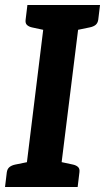

<svg xmlns="http://www.w3.org/2000/svg" viewBox="-26 -744 418 764"><path d="M69 0 158 -724H297L207 0ZM-6 0 1 -58Q3 -72 11.5 -79Q20 -86 34 -89L93 -101V0ZM184 0 209 -101 265 -89Q278 -86 285 -79Q292 -72 290 -58L283 0ZM182 -724 157 -623 101 -635Q88 -638 81 -645Q74 -652 76 -666L83 -724ZM372 -724 365 -666Q363 -652 354.5 -645Q346 -638 331 -635L273 -623V-724Z"/></svg>

Font: Aleo
Style: Bold Italic
Weight: 700
Italic angle: -7°
Version: Version 2.001;gftools[0.9.29]